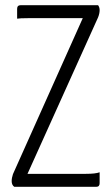

<svg xmlns="http://www.w3.org/2000/svg" viewBox="-20 -720 433 740"><path d="M46 -686Q46 -700 60 -700H358Q364 -692 364 -681Q364 -668 358 -653L86 -50H311Q348 -50 364 -56V-14Q364 0 351 0H35Q25 -7 25 -22Q25 -34 30 -49L299 -650H87Q56 -650 46 -648Z"/></svg>

Font: Yanone Kaffeesatz Light
Style: Regular
Weight: 300
Designer: Yanone (Cyrillic: Daniel Pouzeot)
Foundry: Yanone
Version: Version 1.003;PS 001.003;hotconv 1.0.88;makeotf.lib2.5.64775